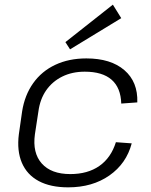

<svg xmlns="http://www.w3.org/2000/svg" viewBox="-20 -798 649 825"><path d="M273 7Q197 7 146.5 -20Q96 -47 74 -98.5Q52 -150 61 -221L75 -319Q86 -389 122.5 -440.5Q159 -492 217.5 -519.5Q276 -547 351 -547Q456 -547 514.5 -496.5Q573 -446 570 -358L501 -353Q499 -421 459.5 -455.5Q420 -490 344 -490Q290 -490 247.5 -469Q205 -448 178.5 -410Q152 -372 145 -319L130 -221Q119 -141 159.5 -95.5Q200 -50 282 -50Q357 -50 407 -85Q457 -120 478 -187L546 -182Q523 -95 450 -44Q377 7 273 7ZM501 -720 281 -586 261 -617 465 -778Z"/></svg>

Font: Pathway Extreme 28pt Light
Style: Italic
Weight: 300
Italic angle: -8°
Designer: Eduardo Rodriguez Tunni
Foundry: Eduardo Rodriguez Tunni
Version: Version 1.001;gftools[0.9.26]